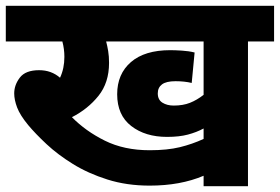

<svg xmlns="http://www.w3.org/2000/svg" viewBox="-20 -642 965 662"><path d="M835 -499V0H682V-36Q602 -2 496 -2Q417 -2 350.5 -23Q284 -44 231.5 -76.5Q179 -109 140.5 -145Q102 -181 77 -211Q49 -245 39 -271.5Q29 -298 29 -320Q29 -349 48.5 -374.5Q68 -400 115 -400Q136 -400 154 -393.5Q172 -387 187 -374Q202 -406 202 -446Q202 -473 195 -499H0V-622H925V-499ZM579 -278Q611 -278 635 -287.5Q659 -297 682 -315V-499H346Q350 -484 353 -466Q356 -448 356 -425Q356 -357 319.5 -311.5Q283 -266 228 -238Q275 -190 341.5 -157Q408 -124 496 -124Q557 -124 600 -134.5Q643 -145 682 -163V-199Q658 -186 628 -178Q598 -170 556 -170Q481 -170 432.5 -207.5Q384 -245 384 -317Q384 -387 431.5 -428Q479 -469 567 -469Q583 -469 607 -467.5Q631 -466 651 -461L641 -356Q616 -362 585 -362Q553 -362 538.5 -351Q524 -340 524 -320Q524 -298 540 -288Q556 -278 579 -278Z"/></svg>

Font: Noto Sans ExtraBold
Style: Italic
Weight: 800
Italic angle: -12°
Designer: Monotype Design Team
Foundry: Monotype Imaging Inc.
Version: Version 2.013; ttfautohint (v1.8.4.7-5d5b)